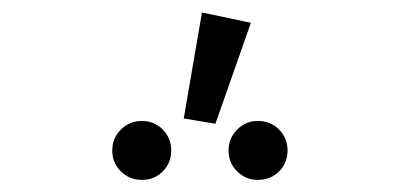

<svg xmlns="http://www.w3.org/2000/svg" viewBox="-20 -945 655 314"><path d="M310.3 -924.6 390.3 -907.7 332.3 -742.6 280.5 -751.3ZM212.3 -747.2Q232.3 -747.2 246.2 -733.1Q260 -719 260 -699Q260 -678.5 246.2 -664.6Q232.3 -650.8 212.3 -650.8Q191.8 -650.8 177.7 -664.6Q163.6 -678.5 163.6 -699Q163.6 -719 177.7 -733.1Q191.8 -747.2 212.3 -747.2ZM401.5 -747.2Q422.6 -747.2 436.4 -733.1Q450.3 -719 450.3 -699Q450.3 -678.5 436.4 -664.6Q422.6 -650.8 401.5 -650.8Q382.1 -650.8 367.9 -664.6Q353.8 -678.5 353.8 -699Q353.8 -719 367.9 -733.1Q382.1 -747.2 401.5 -747.2Z"/></svg>

Font: Fira Code Light
Style: Regular
Weight: 300
Monospace: yes
Designer: Carrois Corporate, Edenspiekermann AG, Nikita Prokopov
Foundry: Carrois Corporate, Edenspiekermann AG, Nikita Prokopov
Version: Version 6.000; ttfautohint (v1.8.2) -l 8 -r 50 -G 200 -x 14 